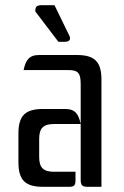

<svg xmlns="http://www.w3.org/2000/svg" viewBox="-20 -720 476 740"><path d="M291 -27C291 -6 297 0 318 0H371V-413C371 -482 345 -508 276 -508H131C92 -508 79 -488 71 -450H244C285 -450 291 -434 291 -393ZM246 0C267 0 271 -6 271 -27V-58H188C147 -58 131 -74 131 -115V-185C131 -226 147 -242 188 -242H291C283 -280 270 -300 231 -300H146C77 -300 51 -274 51 -205V-95C51 -26 77 0 146 0ZM205 -559H231C255 -559 251 -577 247 -583L190 -700H141C121 -700 116 -694 116 -676Z"/></svg>

Font: Rationale One
Style: Regular
Weight: 400
Designer: Cyreal (www.cyreal.org)
Foundry: Cyreal (www.cyreal.org)
Version: Version 1.001